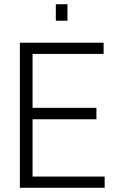

<svg xmlns="http://www.w3.org/2000/svg" viewBox="-20 -888 552 908"><path d="M74 0V-686H470V-633H134V-378H436V-324H134V-53H475V0ZM244 -790V-868H299V-790Z"/></svg>

Font: Archivo Condensed ExtraLight
Style: Regular
Weight: 250
Width: 3
Designer: Hector Gatti
Foundry: Omnibus-Type
Version: Version 2.001